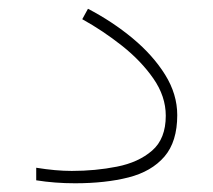

<svg xmlns="http://www.w3.org/2000/svg" viewBox="-20 -421 489 440"><path d="M144.5 -29.3Q198.7 -29.3 248 -39.1Q297.4 -48.8 328.6 -75.9Q359.9 -103 359.9 -155.8Q359.9 -200.2 331.5 -241Q303.2 -281.7 259.3 -316.4Q215.3 -351.1 168.5 -377L181.6 -400.9Q237.8 -371.6 284.2 -333Q330.6 -294.4 358.4 -249.8Q386.2 -205.1 386.2 -157.2Q386.2 -96.2 356.7 -62Q327.1 -27.8 274.4 -14.4Q221.7 -1 151.9 -1Q105.5 -1 63 -7.8V-36.6Q107.9 -29.3 144.5 -29.3Z"/></svg>

Font: Vazirmatn RD FD Thin
Style: Regular
Weight: 100
Designer: Saber Rastikerdar
Foundry: Saber Rastikerdar
Version: Version 33.003